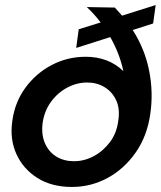

<svg xmlns="http://www.w3.org/2000/svg" viewBox="-20 -729 637 761"><path d="M265 12Q185 12 128.5 -23.5Q72 -59 45 -118.5Q18 -178 29 -251Q39 -324 80.5 -381Q122 -438 184.5 -471Q247 -504 320 -504Q364 -504 401.5 -490Q439 -476 469 -447Q454 -517 417 -582L282 -539L292 -613L379 -640Q354 -673 324 -701L435 -699Q450 -683 464 -667L597 -709L587 -636L506 -610Q554 -535 571 -449.5Q588 -364 576 -280Q564 -191 518.5 -125.5Q473 -60 407 -24Q341 12 265 12ZM273 -90Q314 -90 351.5 -110Q389 -130 416 -166Q443 -202 449 -252Q456 -298 440.5 -331.5Q425 -365 394.5 -383.5Q364 -402 326 -402Q285 -402 247 -382Q209 -362 182.5 -326Q156 -290 149 -242Q143 -195 158.5 -160.5Q174 -126 204 -108Q234 -90 273 -90Z"/></svg>

Font: Host Grotesk SemiBold
Style: Italic
Weight: 600
Italic angle: -8°
Designer: Doğukan Karapınar based on Poppins by Indian Type Foundry, Jonny Pinhorn
Foundry: Element Type
Version: Version 1.001; ttfautohint (v1.8.4.7-5d5b)